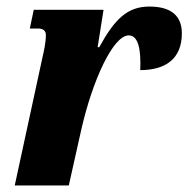

<svg xmlns="http://www.w3.org/2000/svg" viewBox="-20 -566 575 586"><path d="M109 -388 25 0H190L228 -170C262 -320 325 -458 373 -458C401 -458 411 -418 408 -352C487 -352 535 -388 535 -464C535 -518 502 -546 436 -546C369 -546 330 -508 283 -422H278L296 -536H83L71 -479H96C112 -479 120 -472 120 -459C120 -436 114 -410 109 -388Z"/></svg>

Font: Noto Serif ExtraCondensed Black
Style: Italic
Weight: 900
Width: 2
Italic angle: -12°
Designer: Monotype Design Team
Foundry: Monotype Imaging Inc.
Version: Version 2.014